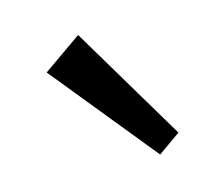

<svg xmlns="http://www.w3.org/2000/svg" viewBox="-38 -845 318 275"><g transform="rotate(-10 121.5 -707.5)"><path d="M36.1 -612.8ZM89.8 -801.8 207 -639.2 175.8 -612.8 36.1 -756.8Z"/></g></svg>

Font: Pfennig
Style: Medium
Weight: 500
Version: Version 20120410 ; ttfautohint (v0.8)